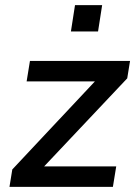

<svg xmlns="http://www.w3.org/2000/svg" viewBox="-20 -730 536 750"><path d="M17 0 28 -68 375 -438 376 -412H84L97 -492H488L477 -424L126 -52L125 -80H434L421 0ZM257 -607 273 -710H379L363 -607Z"/></svg>

Font: Nunito Sans 10pt SemiBold
Style: Italic
Weight: 600
Italic angle: -9°
Designer: Vernon Adams
Foundry: Vernon Adams
Version: Version 3.101;gftools[0.9.27]